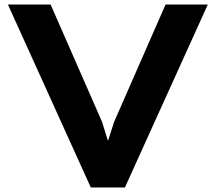

<svg xmlns="http://www.w3.org/2000/svg" viewBox="-20 -830 955 850"><path d="M713 -810H900L533 0H382L15 -810H204L432 -290L457 -209H459L485 -290Z"/></svg>

Font: Sinkin Sans 700 Bold
Style: Bold
Weight: 700
Designer: Keith Bates
Foundry: K-Type
Version: Sinkin Sans (version 1.0)  by Keith Bates   •   © 2014   www